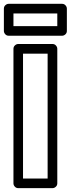

<svg xmlns="http://www.w3.org/2000/svg" viewBox="-30 -954 368 999"><path d="M-9.8 -793V-909.2Q-9.8 -919.9 -2 -927Q5.9 -934.1 15.1 -934.1H293Q303.7 -934.1 310.8 -926.3Q317.9 -918.5 317.9 -909.2V-793Q317.9 -782.2 310.1 -775.1Q302.2 -768.1 293 -768.1H15.1Q4.4 -768.1 -2.7 -775.9Q-9.8 -783.7 -9.8 -793ZM40 0V-700.2Q40 -710.9 47.9 -718Q55.7 -725.1 64.9 -725.1H243.2Q253.9 -725.1 261 -717.3Q268.1 -709.5 268.1 -700.2V0Q268.1 10.7 260.3 17.8Q252.4 24.9 243.2 24.9H64.9Q54.2 24.9 47.1 17.1Q40 9.3 40 0ZM40 -817.9H268.1V-883.8H40ZM89.8 -24.9H217.8V-674.8H89.8Z"/></svg>

Font: Trueno Bold Outline
Style: Regular
Weight: 700
Width: 6
Designer: Julieta Ulanovsky
Foundry: Julieta Ulanovsky
Version: Version 3.001b | FøM Fix